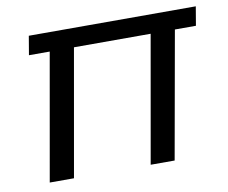

<svg xmlns="http://www.w3.org/2000/svg" viewBox="-65 -629 843 710"><g transform="rotate(-10 356.0 -274.0)"><path d="M85 -548H712L700 -477H621L536 0H446L530 -477H242L158 0H67L151 -477H73Z"/></g></svg>

Font: SVN-Poppins
Style: Italic
Weight: 400
Italic angle: -10°
Designer: Ninad Kale (Devanagari), Jonny Pinhorn (Latin)
Foundry: Indian Type Foundry
Version: Version 3.002 2017; ttfautohint (v1.8.3)